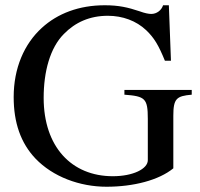

<svg xmlns="http://www.w3.org/2000/svg" viewBox="-20 -696 762 730"><path d="M709 -354H453V-336C532 -330 542 -322 542 -244V-87C542 -54 486 -26 409 -26C252 -26 146 -138 146 -324C146 -423 170 -514 223 -567C266 -611 321 -636 390 -636C446 -636 498 -617 536 -581C566 -552 582 -526 607 -465H630L622 -676H600C594 -657 576 -643 555 -643C545 -643 530 -646 511 -653C466 -668 432 -676 378 -676C281 -676 199 -645 139 -590C72 -529 32 -437 32 -327C32 -229 59 -152 115 -93C181 -24 283 14 385 14C488 14 584 -11 639 -56V-256C639 -321 651 -331 709 -336Z"/></svg>

Font: STIX Math
Style: Regular
Weight: 400
Designer: MicroPress Inc., with final additions and corrections provided by Coen Hoffman, Elsevier (retired)
Version: Version 1.1.0